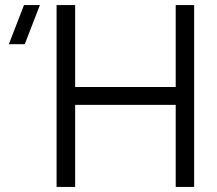

<svg xmlns="http://www.w3.org/2000/svg" viewBox="-20 -740 858 760"><path d="M204 0H277.5V-325H675.5V0H748.5V-720H675.5V-395.5H277.5V-720H204ZM15 -565H78L138 -720H75Z"/></svg>

Font: Eudonet
Style: Regular
Weight: 400
Designer: Mikhail Sharanda
Foundry: Mikhail Sharanda
Version: Version 4.503;Glyphs 3.1.2 (3151)